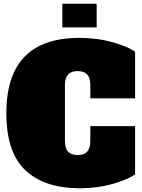

<svg xmlns="http://www.w3.org/2000/svg" viewBox="-20 -995 762 1029"><path d="M14 -389Q14 -792 406 -792Q501 -792 582.5 -769Q664 -746 704 -718V-468H464V-540Q464 -578 447 -596Q430 -614 396 -614Q362 -614 345 -596Q328 -578 328 -540V-238Q328 -200 345 -182Q362 -164 396 -164Q430 -164 447 -182Q464 -200 464 -238V-319H704V-60Q663 -32 582.5 -9Q502 14 408 14Q219 14 116.5 -82Q14 -178 14 -389ZM314 -848V-975H498V-848Z"/></svg>

Font: Alfa Slab One
Style: Regular
Weight: 400
Designer: JM Sole
Foundry: JM Sole
Version: Version 2.000